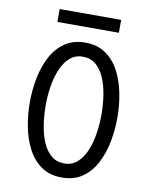

<svg xmlns="http://www.w3.org/2000/svg" viewBox="-94 -933 805 1015"><g transform="rotate(10 308.0 -425.5)"><path d="M308 12Q243.1 12 198.1 -19.2Q153.1 -50.5 125.6 -102.8Q98.1 -155.1 85.6 -219.4Q73 -283.6 73 -350Q73 -416.4 85.6 -480.6Q98.1 -544.9 125.6 -597.2Q153.1 -649.5 198.1 -680.8Q243.1 -712 308 -712Q372.9 -712 417.9 -680.8Q463 -649.5 490.5 -597.2Q518 -544.9 530.6 -480.6Q543.2 -416.4 543.2 -350Q543.2 -283.6 530.6 -219.4Q518 -155.1 490.5 -102.8Q463 -50.5 417.9 -19.2Q372.9 12 308 12ZM308 -63.5Q349.1 -63.5 377.6 -88.8Q406.1 -114.1 423.8 -156Q441.4 -197.9 449.4 -248.6Q457.5 -299.2 457.5 -350Q457.5 -405.2 449.4 -456.6Q441.4 -507.9 423.8 -548.4Q406.2 -589 377.8 -612.8Q349.2 -636.5 308 -636.5Q266.8 -636.5 238.2 -611.2Q209.8 -586 192.2 -544.1Q174.6 -502.2 166.6 -451.6Q158.5 -400.9 158.5 -350Q158.5 -294.9 166.6 -243.6Q174.6 -192.2 192.2 -151.6Q209.8 -111 238.2 -87.2Q266.8 -63.5 308 -63.5ZM143 -794V-863.2H473V-794Z"/></g></svg>

Font: Overpass Mono Light
Style: Regular
Weight: 300
Monospace: yes
Designer: Delve Withrington, Dave Bailey
Foundry: Delve Fonts LLC
Version: Version 4.000